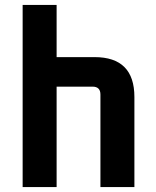

<svg xmlns="http://www.w3.org/2000/svg" viewBox="-20 -760 634 780"><path d="M72 0V-740H210V-528H364Q526 -528 526 -366V0H388V-376Q388 -408 356 -408H210V0Z"/></svg>

Font: Oxanium
Style: Bold
Weight: 700
Designer: Severin Meyer
Version: Version 2.000